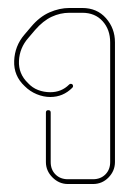

<svg xmlns="http://www.w3.org/2000/svg" viewBox="-20 -845 324 481"><path d="M95 -563Q95 -569 101 -569Q107 -569 107 -563V-439Q107 -420 119 -408Q131 -396 150 -396H213Q232 -396 244 -408Q256 -420 256 -439V-739Q256 -771 237 -792Q218 -813 186 -813H154Q131 -813 109.5 -803Q88 -793 68 -770L51 -750Q29 -725 27.5 -692.5Q26 -660 50 -637Q61 -625 75.5 -619.5Q90 -614 106 -614Q134 -614 153 -633Q155 -635 157 -635Q163 -635 163 -629Q163 -627 161 -625Q138 -602 106 -602Q89 -602 72 -609Q55 -616 42 -629Q14 -655 15.5 -692.5Q17 -730 41 -758L58 -778Q79 -803 104 -814Q129 -825 154 -825H186Q223 -825 245.5 -799.5Q268 -774 268 -739V-439Q268 -417 252 -400.5Q236 -384 213 -384H150Q128 -384 111.5 -400.5Q95 -417 95 -439Z"/></svg>

Font: Moirai One
Style: Regular
Weight: 400
Designer: Jiyeon Park
Foundry: JAMO
Version: Version 1.000; ttfautohint (v1.8.4.7-5d5b);gftools[0.9.29]